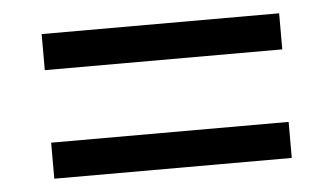

<svg xmlns="http://www.w3.org/2000/svg" viewBox="-33 -554 684 394"><g transform="rotate(-5 308.5 -357.0)"><path d="M64.5 -208V-282.2H553.7V-208ZM64.5 -431.6V-505.9H553.7V-431.6Z"/></g></svg>

Font: GenEi M Gothic v2 Regular
Style: Regular
Weight: 400
Version: Version 2.0